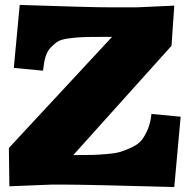

<svg xmlns="http://www.w3.org/2000/svg" viewBox="-20 -750 770 780"><path d="M688 -727.1 676.8 -564 277.8 -120.1H288.1Q331.5 -120.1 355.2 -120.6Q378.9 -121.1 415 -124.3Q451.2 -127.4 471.4 -133.8Q491.7 -140.1 516.8 -152.1Q542 -164.1 555.9 -181.6Q569.8 -199.2 580.8 -225.8Q591.8 -252.4 595.2 -287.1L713.9 -275.9L688 9.8Q328.1 0 248 0H188L18.1 6.8L16.1 -148.9L435.1 -600.1H388.2Q340.3 -600.1 315.4 -599.1Q290.5 -598.1 260.3 -594.2Q230 -590.3 215.8 -581.8Q201.7 -573.2 186.8 -557.9Q171.9 -542.5 165 -519.5Q158.2 -496.6 154.8 -462.9L36.1 -474.1L60.1 -730Q346.7 -720.2 426.8 -720.2H535.2Z"/></svg>

Font: Zantroke
Style: Regular
Weight: 500
Foundry: gluk
Version: Version 0.36